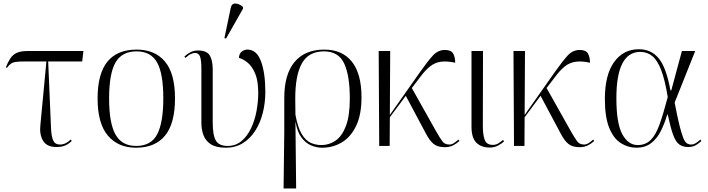

<svg xmlns="http://www.w3.org/2000/svg" viewBox="-20 -824 4000 1084"><path d="M299 6Q244 6 223 -29.5Q202 -65 208 -118L242 -477H118Q87 -477 69.5 -474.5Q52 -472 41 -464Q30 -456 19 -441L13 -444Q25 -474 38.5 -494.5Q52 -515 74.5 -525.5Q97 -536 137 -536H451L444 -477H252L268 -101Q270 -53 280.5 -30.5Q291 -8 319 -8Q351 -8 379 -36L385 -28Q365 -9 345.5 -1.5Q326 6 299 6Z M748 10Q647 10 589 -58.5Q531 -127 531 -268Q531 -408 586.5 -476Q642 -544 752 -544Q854 -544 911 -477Q968 -410 968 -268Q968 -127 912 -58.5Q856 10 748 10ZM749 0Q833 0 867.5 -66Q902 -132 902 -268Q902 -410 866.5 -472Q831 -534 751 -534Q668 -534 632 -471Q596 -408 596 -268Q596 -129 632 -64.5Q668 0 749 0Z M1256 10Q1202 10 1172 -8.5Q1142 -27 1129.5 -59Q1117 -91 1117 -131V-433Q1117 -486 1109 -505.5Q1101 -525 1081 -525Q1072 -525 1058.5 -519.5Q1045 -514 1027 -497L1021 -505Q1036 -519 1055 -529Q1074 -539 1097 -539Q1147 -539 1164 -511.5Q1181 -484 1181 -431V-131Q1181 -60 1199 -30Q1217 0 1265 0Q1311 0 1344 -28Q1377 -56 1398 -101Q1419 -146 1428.5 -198.5Q1438 -251 1438 -300Q1438 -367 1421 -408Q1404 -449 1378.5 -470Q1353 -491 1329 -497Q1330 -521 1344.5 -532.5Q1359 -544 1377 -544Q1429 -544 1453.5 -478Q1478 -412 1478 -305Q1478 -243 1463.5 -186Q1449 -129 1420.5 -85Q1392 -41 1350.5 -15.5Q1309 10 1256 10ZM1256 -606 1247 -609 1282 -776Q1287 -805 1309 -804Q1331 -803 1352 -785V-775Z M1581 240 1585 -83V-267Q1584 -403 1642.5 -473.5Q1701 -544 1811 -544Q1912 -544 1966.5 -476Q2021 -408 2021 -274Q2021 -177 1991 -114Q1961 -51 1910.5 -20.5Q1860 10 1798 10Q1767 10 1736.5 -3Q1706 -16 1682.5 -47Q1659 -78 1649 -134H1648L1652 240ZM1795 -5Q1838 -5 1874.5 -30Q1911 -55 1933 -112.5Q1955 -170 1955 -268Q1955 -398 1923 -466Q1891 -534 1809 -534Q1722 -534 1684 -465.5Q1646 -397 1647 -262L1648 -176Q1661 -105 1683 -68Q1705 -31 1733.5 -18Q1762 -5 1795 -5Z M2121 0 2118 -536H2183L2181 -175L2352 -418Q2395 -479 2424 -510.5Q2453 -542 2492 -542Q2527 -542 2538.5 -521.5Q2550 -501 2550 -470Q2503 -480 2469.5 -475.5Q2436 -471 2408.5 -449.5Q2381 -428 2350 -386L2305 -327L2442 -83Q2465 -43 2478 -25.5Q2491 -8 2517 -8Q2530 -8 2543 -16.5Q2556 -25 2568 -36L2574 -28Q2560 -15 2539.5 -4Q2519 7 2492 7Q2451 7 2428 -11.5Q2405 -30 2383 -73L2271 -283L2181 -162L2180 0Z M2745 9Q2697 9 2669.5 -18.5Q2642 -46 2642 -108V-536H2707L2706 -115Q2706 -61 2717 -33.5Q2728 -6 2762 -6Q2780 -6 2793.5 -14.5Q2807 -23 2820 -34L2826 -26Q2814 -14 2792.5 -2.5Q2771 9 2745 9Z M2882 0 2879 -536H2944L2942 -175L3113 -418Q3156 -479 3185 -510.5Q3214 -542 3253 -542Q3288 -542 3299.5 -521.5Q3311 -501 3311 -470Q3264 -480 3230.5 -475.5Q3197 -471 3169.5 -449.5Q3142 -428 3111 -386L3066 -327L3203 -83Q3226 -43 3239 -25.5Q3252 -8 3278 -8Q3291 -8 3304 -16.5Q3317 -25 3329 -36L3335 -28Q3321 -15 3300.5 -4Q3280 7 3253 7Q3212 7 3189 -11.5Q3166 -30 3144 -73L3032 -283L2942 -162L2941 0Z M3574 10Q3526 10 3485 -16Q3444 -42 3419.5 -102.5Q3395 -163 3395 -265Q3395 -401 3447 -473.5Q3499 -546 3587 -546Q3657 -546 3699.5 -494Q3742 -442 3765 -314H3770L3830 -536H3905L3789 -245Q3804 -165 3816 -117Q3828 -69 3837.5 -45.5Q3847 -22 3858 -15Q3869 -8 3882 -8Q3897 -8 3911.5 -18Q3926 -28 3934 -36L3940 -28Q3929 -17 3910.5 -5.5Q3892 6 3866 6Q3835 6 3815 -8.5Q3795 -23 3780.5 -62.5Q3766 -102 3750 -177H3747Q3732 -126 3710.5 -83.5Q3689 -41 3655.5 -15.5Q3622 10 3574 10ZM3580 -5Q3624 -5 3653 -33Q3682 -61 3703.5 -121Q3725 -181 3750 -276Q3734 -374 3712.5 -429.5Q3691 -485 3662 -508Q3633 -531 3595 -531Q3460 -531 3460 -270Q3460 -127 3493.5 -66Q3527 -5 3580 -5Z"/></svg>

Font: Noto Serif Display Light
Style: Regular
Weight: 300
Designer: Monotype Design Team
Foundry: Monotype Imaging Inc.
Version: Version 2.009